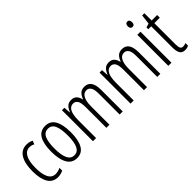

<svg xmlns="http://www.w3.org/2000/svg" viewBox="71 -1592 2329 2329"><g transform="rotate(-45 1236.0 -427.0)"><path d="M217 -56Q130 -56 87.5 -126.5Q45 -197 45 -327Q45 -462 90.5 -535Q136 -608 222 -608Q272 -608 310 -587L292 -542Q260 -560 226 -560Q166 -560 133 -501.5Q100 -443 100 -328Q100 -223 129.5 -163.5Q159 -104 223 -104Q262 -104 306 -125V-78Q287 -68 262.5 -62Q238 -56 217 -56Z M710 -333Q710 -200 669 -128Q628 -56 543 -56Q459 -56 416.5 -128.5Q374 -201 374 -334Q374 -467 415 -537.5Q456 -608 543 -608Q628 -608 669 -536.5Q710 -465 710 -333ZM429 -334Q429 -221 456.5 -162.5Q484 -104 543 -104Q601 -104 628.5 -160.5Q656 -217 656 -333Q656 -442 630 -501Q604 -560 543 -560Q482 -560 455.5 -502.5Q429 -445 429 -334Z M1215 -608Q1273 -608 1303 -565.5Q1333 -523 1333 -433V-66H1280V-425Q1280 -498 1259 -529Q1238 -560 1203 -560Q1155 -560 1130 -513.5Q1105 -467 1105 -385V-66H1052V-418Q1052 -499 1031 -529.5Q1010 -560 976 -560Q938 -560 916 -534.5Q894 -509 885 -467Q876 -425 876 -375V-66H822V-598H864L870 -512H874Q887 -550 913.5 -579Q940 -608 988 -608Q1036 -608 1061 -579.5Q1086 -551 1093 -512H1098Q1114 -557 1141 -582.5Q1168 -608 1215 -608Z M1860 -608Q1918 -608 1948 -565.5Q1978 -523 1978 -433V-66H1925V-425Q1925 -498 1904 -529Q1883 -560 1848 -560Q1800 -560 1775 -513.5Q1750 -467 1750 -385V-66H1697V-418Q1697 -499 1676 -529.5Q1655 -560 1621 -560Q1583 -560 1561 -534.5Q1539 -509 1530 -467Q1521 -425 1521 -375V-66H1467V-598H1509L1515 -512H1519Q1532 -550 1558.5 -579Q1585 -608 1633 -608Q1681 -608 1706 -579.5Q1731 -551 1738 -512H1743Q1759 -557 1786 -582.5Q1813 -608 1860 -608Z M2143 -798Q2162 -798 2170.5 -785Q2179 -772 2179 -752Q2179 -706 2143 -706Q2125 -706 2115.5 -718.5Q2106 -731 2106 -752Q2106 -772 2115 -785Q2124 -798 2143 -798ZM2169 -598V-66H2115V-598Z M2410 -104Q2422 -104 2434.5 -107Q2447 -110 2457 -115V-69Q2444 -63 2429 -59.5Q2414 -56 2396 -56Q2347 -56 2327 -89.5Q2307 -123 2307 -189V-552H2257V-583L2308 -598L2323 -723H2361V-598H2455V-552H2361V-192Q2361 -147 2370.5 -125.5Q2380 -104 2410 -104Z"/></g></svg>

Font: Noto Sans Malayalam UI ExtraCondensed Light
Style: Regular
Weight: 300
Width: 2
Designer: Jelle Bosma - Monotype Design Team
Foundry: Monotype Imaging Inc.
Version: Version 2.104; ttfautohint (v1.8.4.7-5d5b)